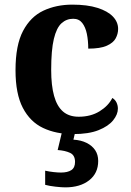

<svg xmlns="http://www.w3.org/2000/svg" viewBox="-20 -569 567 829"><path d="M295 10Q222 10 166 -16.5Q110 -43 78.5 -103.5Q47 -164 47 -266Q47 -374 79.5 -435.5Q112 -497 167.5 -523Q223 -549 292 -549Q357 -549 401 -535Q445 -521 467.5 -497.5Q490 -474 490 -444Q490 -423 479.5 -403.5Q469 -384 441 -371.5Q413 -359 361 -359Q361 -394 355 -423Q349 -452 335 -470Q321 -488 296 -488Q267 -488 245.5 -468.5Q224 -449 212.5 -401Q201 -353 201 -267Q201 -200 213.5 -155Q226 -110 252 -87.5Q278 -65 320 -65Q372 -65 410 -88.5Q448 -112 465 -146Q477 -139 483 -126.5Q489 -114 489 -100Q489 -75 468.5 -49.5Q448 -24 405.5 -7Q363 10 295 10ZM262 240Q246 240 219.5 237Q193 234 175 229V168Q193 172 211.5 174Q230 176 243 176Q272 176 288 165.5Q304 155 304 130Q304 101 282.5 91Q261 81 229 78.8L250 -9H307L297 34Q330 36 354 48Q378 60 391 79.5Q404 99 404 126Q404 179 365 209.5Q326 240 262 240Z"/></svg>

Font: Noto Serif Gujarati
Style: Regular
Weight: 400
Designer: Universal Thirst, Indian Type Foundry and the Monotype Design Team
Foundry: Monotype Imaging Inc.
Version: Version 2.102